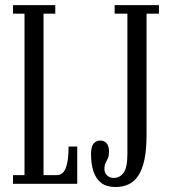

<svg xmlns="http://www.w3.org/2000/svg" viewBox="-20 -720 666 752"><path d="M31 0V-34H76V-666.5H31V-700H196.5V-666.5H150.5V-34H202Q217.5 -34 227.8 -45.2Q238 -56.5 243.2 -81.2Q248.5 -106 248.5 -146H282.5V0ZM432.5 12.5Q398 12.5 377 -3.2Q356 -19 346.2 -48.2Q336.5 -77.5 336.5 -117.5Q336.5 -146 346.8 -157.8Q357 -169.5 373 -169.5Q388 -169.5 397.5 -159Q407 -148.5 407 -125Q407 -110 402.8 -100.5Q398.5 -91 393.8 -82Q389 -73 389 -58.5Q389 -42.5 399.5 -32.8Q410 -23 424.5 -23Q449 -23 464 -43.2Q479 -63.5 479 -119V-666.5H429V-700H602.5V-666.5H554V-192.5Q554 -134.5 545.8 -95.2Q537.5 -56 521.8 -32.2Q506 -8.5 483.5 2Q461 12.5 432.5 12.5Z"/></svg>

Font: Imbue Thin 10pt
Style: Regular
Weight: 400
Version: Version 1.102